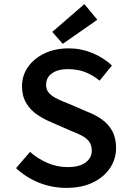

<svg xmlns="http://www.w3.org/2000/svg" viewBox="-20 -901 640 933"><path d="M302 12Q233 12 170 -13Q107 -38 58 -84L126 -163Q163 -130 210 -109.5Q257 -89 309 -89Q366 -89 396 -111.5Q426 -134 426 -168Q426 -197 412 -214.5Q398 -232 373.5 -244Q349 -256 316 -269L227 -308Q193 -322 160.5 -344Q128 -366 107.5 -400Q87 -434 87 -482Q87 -534 116 -575.5Q145 -617 196.5 -641.5Q248 -666 314 -666Q374 -666 428.5 -643.5Q483 -621 524 -583L464 -509Q431 -536 394.5 -550.5Q358 -565 308 -565Q262 -565 233 -545Q204 -525 204 -488Q204 -463 220 -447Q236 -431 261.5 -419Q287 -407 316 -396L402 -359Q444 -343 476 -320Q508 -297 526 -263.5Q544 -230 544 -182Q544 -129 515 -85Q486 -41 432 -14.5Q378 12 302 12ZM285 -688 234 -746 390 -881 453 -805Z"/></svg>

Font: Source Code Pro SemiBold
Style: Regular
Weight: 600
Monospace: yes
Designer: Paul D. Hunt, Teo Tuominen
Foundry: Adobe Systems Incorporated
Version: Version 1.018;hotconv 1.0.116;makeotfexe 2.5.65601